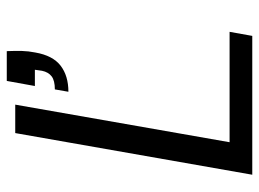

<svg xmlns="http://www.w3.org/2000/svg" viewBox="-119 -646 765 567"><g transform="rotate(-90 263.5 -362.5)"><path d="M31 0 154 -700H238L127 -67H453L441 0ZM276 -543 283 -583Q309 -583 321.5 -592.5Q334 -602 338 -621L341 -642H293L308 -725H396Q397 -699 396.5 -680Q396 -661 392 -641Q383 -589 353 -566Q323 -543 276 -543Z"/></g></svg>

Font: DM Sans 20pt
Style: Italic
Weight: 400
Italic angle: -10°
Version: Version 4.004;gftools[0.9.30]